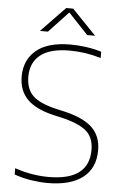

<svg xmlns="http://www.w3.org/2000/svg" viewBox="-62 -987 665 1040"><g transform="rotate(5 270.5 -467.5)"><path d="M237.5 9Q195.5 9 147.8 1.8Q100 -5.5 55.5 -21.5V-55.5Q105.5 -38.5 151.8 -31.2Q198 -24 239 -24Q458.5 -24 458.5 -190Q458.5 -259 415.8 -294.2Q373 -329.5 276.5 -351.5L243 -359Q142.5 -381.5 94.8 -428.8Q47 -476 47 -554Q47 -643.5 109.5 -696.2Q172 -749 296.5 -749Q339 -749 382.5 -742.8Q426 -736.5 464.5 -724.5V-690.5Q421.5 -703.5 379.2 -709.8Q337 -716 294.5 -716Q188.5 -716 135.8 -674.5Q83 -633 83 -556Q83 -488.5 121.5 -451.8Q160 -415 253 -394L286.5 -386.5Q396 -362 445.2 -315.5Q494.5 -269 494.5 -191Q494.5 -94 427.8 -42.5Q361 9 237.5 9ZM124 -808 255 -944H293L424 -808H381L274 -921.5L167.5 -808Z"/></g></svg>

Font: Encode Sans Semi Expanded Thin
Style: Regular
Weight: 100
Width: 6
Designer: Multiple Designers
Foundry: Impallari Type
Version: Version 3.000; ttfautohint (v1.8.3) -l 8 -r 50 -G 200 -x 14 